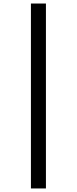

<svg xmlns="http://www.w3.org/2000/svg" viewBox="-20 -816 438 1094"><path d="M156.2 257.8V-795.9H241.7V257.8Z"/></svg>

Font: Charis SIL Viet
Style: Bold
Weight: 700
Foundry: SIL International
Version: Version 5.000